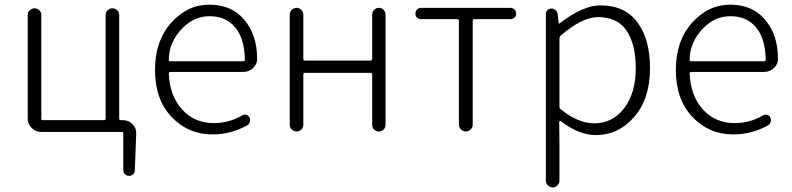

<svg xmlns="http://www.w3.org/2000/svg" viewBox="-20 -567 3416 828"><path d="M494.1 -55.7Q494.1 -48.8 501 -48.8H510.7Q534.2 -48.8 551.3 -31.7Q568.4 -14.6 567.4 8.8L561.5 167Q561.5 177.7 554.2 184.6Q546.9 191.4 536.6 191.4Q526.4 191.4 519 184.6Q511.7 177.7 511.7 167V8.8Q511.7 2 504.9 2H157.2Q133.8 2 116.7 -15.1Q99.6 -32.2 99.6 -55.7V-502Q99.6 -514.6 108.4 -522.9Q117.2 -531.2 128.9 -531.2Q140.6 -531.2 149.4 -522.9Q158.2 -514.6 158.2 -502V-55.7Q158.2 -48.8 165 -48.8H428.7Q435.5 -48.8 435.5 -55.7V-502Q435.5 -514.6 444.3 -522.9Q453.1 -531.2 464.8 -531.2Q476.6 -531.2 485.4 -522.9Q494.1 -514.6 494.1 -502Z M896.5 12.7Q791 12.7 719.7 -63Q648.4 -138.7 648.4 -265.6Q648.4 -390.6 718.3 -468.8Q788.1 -546.9 882.8 -546.9Q976.6 -546.9 1030.3 -485.4Q1088.9 -419.9 1088.9 -312.5Q1088.9 -290 1071.3 -273.4Q1053.7 -256.8 1028.3 -256.8H714.8Q708 -256.8 708 -250Q711.9 -154.3 765.1 -95.2Q818.4 -36.1 902.3 -36.1Q967.8 -36.1 1024.4 -69.3Q1032.2 -74.2 1042 -71.8Q1051.8 -69.3 1055.7 -60.5Q1060.5 -51.8 1057.6 -41.5Q1054.7 -31.2 1045.9 -26.4Q975.6 12.7 896.5 12.7ZM708 -308.6Q708 -302.7 714.8 -302.7H1028.3Q1036.1 -302.7 1036.1 -309.6Q1036.1 -310.5 1036.1 -310.5Q1034.2 -401.4 994.1 -449.2Q954.1 -497.1 883.8 -497.1Q817.4 -497.1 767.6 -446.3Q708 -385.7 708 -308.6Z M1229.5 -29.3V-503.9Q1229.5 -515.6 1238.3 -524.4Q1247.1 -533.2 1258.8 -533.2Q1270.5 -533.2 1279.3 -524.4Q1288.1 -515.6 1288.1 -503.9V-313.5Q1288.1 -305.7 1294.9 -305.7H1577.1Q1585 -305.7 1585 -313.5V-503.9Q1585 -515.6 1593.3 -524.4Q1601.6 -533.2 1613.8 -533.2Q1626 -533.2 1634.3 -524.4Q1642.6 -515.6 1642.6 -503.9V-29.3Q1642.6 -16.6 1634.3 -8.3Q1626 0 1613.8 0Q1601.6 0 1593.3 -8.3Q1585 -16.6 1585 -29.3V-246.1Q1585 -252.9 1577.1 -252.9H1294.9Q1288.1 -252.9 1288.1 -246.1V-29.3Q1288.1 -16.6 1279.3 -8.3Q1270.5 0 1258.8 0Q1247.1 0 1238.3 -8.3Q1229.5 -16.6 1229.5 -29.3Z M1959 -29.3V-476.6Q1959 -484.4 1952.1 -484.4H1795.9Q1785.2 -484.4 1778.3 -491.2Q1771.5 -498 1771.5 -508.3Q1771.5 -518.6 1778.3 -525.9Q1785.2 -533.2 1795.9 -533.2H2181.6Q2191.4 -533.2 2198.7 -525.9Q2206.1 -518.6 2206.1 -508.3Q2206.1 -498 2198.7 -491.2Q2191.4 -484.4 2181.6 -484.4H2025.4Q2018.6 -484.4 2018.6 -476.6V-29.3Q2018.6 -17.6 2009.8 -8.8Q2001 0 1988.8 0Q1976.6 0 1967.8 -8.8Q1959 -17.6 1959 -29.3Z M2334 211.9V-505.9Q2334 -516.6 2341.3 -523.4Q2348.6 -530.3 2358.4 -530.3Q2368.2 -530.3 2376 -523.4Q2383.8 -516.6 2384.8 -506.8L2389.6 -465.8Q2389.6 -464.8 2390.6 -464.8Q2391.6 -464.8 2392.6 -465.8Q2494.1 -543.9 2569.3 -543.9Q2673.8 -543.9 2728.5 -471.2Q2783.2 -398.4 2783.2 -272.5Q2783.2 -140.6 2714.8 -62.5Q2646.5 15.6 2548.8 15.6Q2477.5 15.6 2397.5 -44.9Q2395.5 -45.9 2393.6 -44.9Q2391.6 -43.9 2391.6 -42L2392.6 48.8V211.9Q2392.6 223.6 2383.8 232.4Q2375 241.2 2363.3 241.2Q2351.6 241.2 2342.8 232.4Q2334 223.6 2334 211.9ZM2543 -35.2Q2622.1 -35.2 2671.9 -100.6Q2721.7 -166 2721.7 -272.5Q2721.7 -375 2682.6 -434.1Q2643.6 -493.2 2558.6 -493.2Q2490.2 -493.2 2397.5 -413.1Q2392.6 -408.2 2392.6 -401.4V-107.4Q2392.6 -100.6 2398.4 -95.7Q2472.7 -35.2 2543 -35.2Z M3142.6 12.7Q3037.1 12.7 2965.8 -63Q2894.5 -138.7 2894.5 -265.6Q2894.5 -390.6 2964.4 -468.8Q3034.2 -546.9 3128.9 -546.9Q3222.7 -546.9 3276.4 -485.4Q3335 -419.9 3335 -312.5Q3335 -290 3317.4 -273.4Q3299.8 -256.8 3274.4 -256.8H2960.9Q2954.1 -256.8 2954.1 -250Q2958 -154.3 3011.2 -95.2Q3064.5 -36.1 3148.4 -36.1Q3213.9 -36.1 3270.5 -69.3Q3278.3 -74.2 3288.1 -71.8Q3297.9 -69.3 3301.8 -60.5Q3306.6 -51.8 3303.7 -41.5Q3300.8 -31.2 3292 -26.4Q3221.7 12.7 3142.6 12.7ZM2954.1 -308.6Q2954.1 -302.7 2960.9 -302.7H3274.4Q3282.2 -302.7 3282.2 -309.6Q3282.2 -310.5 3282.2 -310.5Q3280.3 -401.4 3240.2 -449.2Q3200.2 -497.1 3129.9 -497.1Q3063.5 -497.1 3013.7 -446.3Q2954.1 -385.7 2954.1 -308.6Z"/></svg>

Font: Gen Jyuu Gothic Light
Style: Regular
Weight: 200
Designer: [Source Han Sans]
Ryoko NISHIZUKA  (kana & ideographs); Paul D. Hunt (Latin, Greek & Cyrillic); Wenlong ZHANG  (bopomofo
Version: Version 1.002.20150607